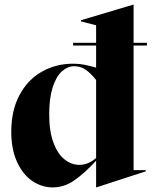

<svg xmlns="http://www.w3.org/2000/svg" viewBox="-20 -800 668 835"><path d="M298 -614H398V-690L332 -707V-712L560 -780H561V-614H619V-602H561V-60H614V-55L399 15H398V-101Q349 -48 304.5 -16.5Q260 15 209 15Q162 15 121 -12.5Q80 -40 54.5 -95Q29 -150 29 -227Q29 -319 64.5 -386Q100 -453 161.5 -488Q223 -523 298 -523Q325 -523 347 -518.5Q369 -514 398 -506V-602H298ZM325 -83Q364 -83 398 -113V-452Q377 -479 354.5 -495.5Q332 -512 303 -512Q274 -512 249 -489.5Q224 -467 209 -420Q194 -373 194 -302Q194 -229 212.5 -179.5Q231 -130 261 -106.5Q291 -83 325 -83Z"/></svg>

Font: Nyght Serif Bold
Style: Regular
Weight: 700
Designer: Maksym Kobuzan
Version: Version 0.410